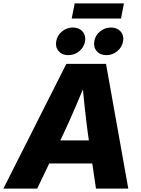

<svg xmlns="http://www.w3.org/2000/svg" viewBox="-52 -1100 824 1120"><path d="M-32.2 0 335 -727.5H566.4L696.3 0H507.8L460.9 -318.8Q450.2 -398.4 441.2 -483.6Q432.1 -568.8 423.8 -664.6H467.8Q428.2 -569.3 391.8 -484.1Q355.5 -398.9 317.9 -318.8L165 0ZM160.6 -146.5 183.1 -281.2H574.7L552.2 -146.5ZM568.4 -778.3Q532.2 -778.3 512.2 -801.5Q492.2 -824.7 498 -858.9Q503.4 -893.6 531.5 -916.5Q559.6 -939.5 595.2 -939.5Q630.9 -939.5 651.4 -916.5Q671.9 -893.6 666 -858.9Q660.2 -824.7 632.1 -801.5Q604 -778.3 568.4 -778.3ZM346.2 -778.3Q310.5 -778.3 290.3 -801.5Q270 -824.7 275.9 -858.9Q281.7 -893.6 309.6 -916.5Q337.4 -939.5 373 -939.5Q409.2 -939.5 429.4 -916.5Q449.7 -893.6 444.3 -858.9Q438.5 -824.7 410.4 -801.5Q382.3 -778.3 346.2 -778.3ZM670.9 -1080.1 653.8 -991.7H366.2L383.8 -1080.1Z"/></svg>

Font: Inter 24pt ExtraBold
Style: Italic
Weight: 800
Italic angle: -9.3988°
Designer: Rasmus Andersson
Foundry: rsms
Version: Version 4.001;git-66647c0bb